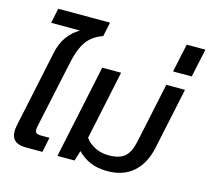

<svg xmlns="http://www.w3.org/2000/svg" viewBox="-112 -927 1173 1071"><g transform="rotate(15 474.0 -392.0)"><path d="M124 0Q69 0 50 -27Q31 -54 41 -104L135 -549Q147 -608 176.5 -647Q206 -686 245 -708H78L96 -794H395L378 -712Q317 -690 286.5 -647.5Q256 -605 240 -533L154 -131Q149 -105 155.5 -95.5Q162 -86 189 -86H235L217 0Z M595 10Q534 10 492.5 -9Q451 -28 421 -59L403 0H304L418 -540H527L443 -142Q463 -114 498 -95.5Q533 -77 578 -77Q641 -77 671 -103.5Q701 -130 714 -191L788 -540H896L821 -186Q801 -92 743.5 -41Q686 10 595 10Z M805 -622 840 -786H948L913 -622Z"/></g></svg>

Font: Kanit
Style: Italic
Weight: 400
Italic angle: -12°
Designer: Katatrad Team
Foundry: CadsonDemak
Version: Version 2.000; ttfautohint (v1.8.3)